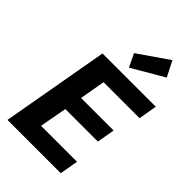

<svg xmlns="http://www.w3.org/2000/svg" viewBox="-283 -1076 1177 1177"><g transform="rotate(45 305.5 -487.0)"><path d="M25 0 149 -700H611L590 -580H278L249 -414H531L511 -298H229L196 -120H508L487 0ZM325 -753 284 -838 481 -974 532 -874Z"/></g></svg>

Font: DM Sans 11pt Black
Style: Italic
Weight: 900
Italic angle: -10°
Version: Version 4.004;gftools[0.9.30]